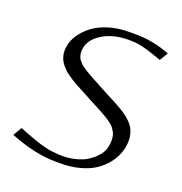

<svg xmlns="http://www.w3.org/2000/svg" viewBox="-141 -915 991 1047"><g transform="rotate(20 354.0 -391.0)"><path d="M540 -166.5Q543.5 -185.5 543.5 -201.7Q543.5 -215.3 541.3 -227.3Q539.1 -239.3 533.2 -249.8Q527.3 -260.3 521.5 -268.6Q515.6 -276.9 504.2 -286.1Q492.7 -295.4 483.2 -302Q473.6 -308.6 456.5 -318.4Q439.5 -328.1 427 -334.7Q414.6 -341.3 392.3 -353Q370.1 -364.7 354.5 -373Q341.8 -379.9 321.5 -390.6Q301.3 -401.4 288.6 -408Q275.9 -414.6 258.1 -424.6Q240.2 -434.6 228.8 -441.9Q217.3 -449.2 203.1 -459.5Q189 -469.7 179.9 -478.8Q170.9 -487.8 161.6 -499.3Q152.3 -510.7 147 -522.2Q141.6 -533.7 138.2 -547.1Q134.8 -560.5 134.8 -575.2Q134.8 -587.9 137.2 -602.1Q143.6 -638.2 166.3 -671.4Q189 -704.6 225.1 -731.7Q261.2 -758.8 314.9 -775.1Q368.7 -791.5 431.6 -791.5H467.8Q571.8 -791.5 669.4 -752.9L640.1 -705.1Q629.4 -708.5 600.1 -718.8Q570.8 -729 560.1 -732.2Q549.3 -735.4 527.3 -741Q505.4 -746.6 486.3 -748.3Q467.3 -750 444.8 -750Q356 -750 294.9 -713.1Q233.9 -676.3 224.6 -624Q222.2 -611.3 222.2 -601.1Q222.2 -591.3 224.4 -582.8Q226.6 -574.2 229.5 -566.9Q232.4 -559.6 239.3 -551.8Q246.1 -543.9 251.5 -538.3Q256.8 -532.7 268.6 -524.7Q280.3 -516.6 288.8 -511.2Q297.4 -505.9 314 -496.6Q330.6 -487.3 342 -481.2Q353.5 -475.1 375.2 -463.4Q397 -451.7 411.6 -443.8Q427.2 -435.5 453.1 -421.9Q479 -408.2 494.1 -400.4Q509.3 -392.6 530.8 -379.6Q552.2 -366.7 564.7 -356.9Q577.1 -347.2 591.8 -332.8Q606.4 -318.4 614 -304.4Q621.6 -290.5 626.7 -272.5Q631.8 -254.4 631.8 -233.9Q631.8 -217.3 628.9 -198.7Q623.5 -167.5 609.4 -138.4Q595.2 -109.4 570.3 -82Q545.4 -54.7 511.7 -34.4Q478 -14.2 430.2 -2Q382.3 10.3 326.2 10.3H294.9Q176.3 10.3 29.3 -47.9L59.1 -98.1Q64.9 -95.7 93 -85Q121.1 -74.2 127.4 -71.8Q133.8 -69.3 157.2 -61Q180.7 -52.7 189.7 -50.5Q198.7 -48.3 218.8 -43Q238.8 -37.6 252 -36.1Q265.1 -34.7 283 -33Q300.8 -31.2 317.9 -31.2Q360.4 -31.2 397 -40.8Q433.6 -50.3 458 -65.2Q482.4 -80.1 500.7 -98.6Q519 -117.2 528.3 -134.3Q537.6 -151.4 540 -166.5Z"/></g></svg>

Font: Resagnicto
Style: Italic
Weight: 500
Italic angle: -10°
Version: Version 0.999